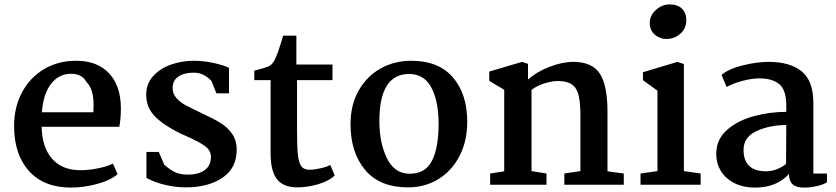

<svg xmlns="http://www.w3.org/2000/svg" viewBox="-20 -839 3797 872"><path d="M529 -346Q529 -302 522 -263H169Q171 -170 216.5 -118Q262 -66 346 -66Q383 -66 425 -74.5Q467 -83 493 -96L514 -48Q482 -20 421 -3.5Q360 13 300 13Q178 12 111 -63Q44 -138 44 -267Q44 -352 80 -419.5Q116 -487 180 -525Q244 -563 326 -563Q422 -563 475.5 -506Q529 -449 529 -346ZM170 -329H404Q405 -340 405 -362Q405 -436 373 -466Q353 -504 303 -504Q248 -504 212.5 -459Q177 -414 170 -329Z M701 -149 726 -91Q753 -67 776 -56.5Q799 -46 833 -46Q882 -46 910 -66.5Q938 -87 938 -127Q937 -157 910.5 -176Q884 -195 828 -220L803 -231Q728 -267 686 -308Q644 -349 644 -409Q644 -459 676 -494Q708 -529 757.5 -546Q807 -563 859 -563Q903 -563 948 -553.5Q993 -544 1020 -531V-415H963L940 -472Q905 -509 860 -509Q817 -509 790.5 -491.5Q764 -474 764 -439Q764 -413 781.5 -393.5Q799 -374 821.5 -362Q844 -350 900 -323Q952 -299 982.5 -280Q1013 -261 1034 -231.5Q1055 -202 1055 -159Q1055 -75 990 -31.5Q925 12 824 12Q778 12 729.5 0.5Q681 -11 645 -31V-149Z M1326 -546H1490V-475H1329V-252Q1329 -175 1332.5 -139Q1336 -103 1347.5 -85.5Q1359 -68 1386 -68Q1407 -68 1437.5 -75Q1468 -82 1480 -90L1500 -42Q1475 -17 1425.5 -2.5Q1376 12 1331 12Q1267 12 1238 -25Q1209 -62 1209 -142V-475H1135V-518Q1182 -530 1197.5 -536.5Q1213 -543 1225 -562Q1240 -588 1266 -677H1326Z M2102 -286Q2102 -198 2067 -130.5Q2032 -63 1971 -25.5Q1910 12 1833 12Q1704 12 1638 -67.5Q1572 -147 1572 -275Q1572 -363 1609 -428Q1646 -493 1708.5 -528Q1771 -563 1848 -563Q1972 -563 2037 -487.5Q2102 -412 2102 -286ZM1703 -289Q1703 -191 1737 -121Q1771 -51 1838 -50Q1911 -49 1941.5 -108Q1972 -167 1972 -277Q1972 -378 1939.5 -440.5Q1907 -503 1838 -503Q1703 -503 1703 -289Z M2270 -61V-431L2202 -472V-514L2351 -558L2378 -549V-478Q2416 -512 2474.5 -535Q2533 -558 2584 -558Q2670 -558 2704.5 -504Q2739 -450 2739 -332V-61L2813 -51V0H2543V-51L2616 -62V-313Q2616 -372 2608 -405.5Q2600 -439 2578 -455Q2556 -471 2514 -471Q2488 -471 2454.5 -461Q2421 -451 2394 -431V-62L2462 -51V0H2206V-51Z M3097 -747Q3097 -710 3070 -686Q3043 -662 3007 -662Q2976 -662 2953.5 -682Q2931 -702 2931 -734Q2931 -769 2959 -794Q2987 -819 3021 -819Q3058 -819 3077.5 -799.5Q3097 -780 3097 -747ZM3086 -548V-62L3162 -51V0H2889V-51L2966 -62V-427L2900 -475V-511L3057 -558Z M3674 -371V-51H3736V-11Q3718 0 3689 6.5Q3660 13 3632 13Q3596 13 3580 -1.5Q3564 -16 3563 -49Q3508 13 3408 13Q3357 13 3317 -6.5Q3277 -26 3255 -61Q3233 -96 3233 -140Q3233 -206 3282 -249Q3331 -292 3404 -311.5Q3477 -331 3551 -331V-361Q3551 -429 3520 -456Q3489 -483 3428 -483Q3395 -483 3353 -472Q3311 -461 3280 -444L3257 -499Q3291 -527 3354.5 -542.5Q3418 -558 3471 -558Q3568 -558 3621 -515Q3674 -472 3674 -371ZM3357 -158Q3357 -61 3460 -61Q3484 -61 3509.5 -71Q3535 -81 3550 -95L3551 -271Q3476 -271 3416.5 -244Q3357 -217 3357 -158Z"/></svg>

Font: Martel
Style: Bold
Weight: 700
Designer: Dan Reynolds
Foundry: Dan Reynolds
Version: Version 1.001; ttfautohint (v1.1) -l 5 -r 5 -G 72 -x 0 -D la